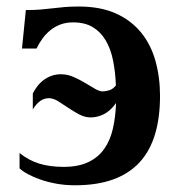

<svg xmlns="http://www.w3.org/2000/svg" viewBox="-20 -549 550 580"><path d="M58.1 -518.6Q84.5 -518.6 103.3 -520.3Q122.1 -522 138.9 -523.9Q155.8 -525.9 174.1 -527.6Q192.4 -529.3 217.8 -529.3Q283.7 -529.3 330.1 -508.3Q376.5 -487.3 406.2 -450.7Q436 -414.1 449.7 -364.7Q463.4 -315.4 463.4 -259.3Q463.4 -193.4 448.2 -143.1Q433.1 -92.8 401.6 -58.6Q370.1 -24.4 321.5 -6.8Q272.9 10.7 206.5 10.7Q177.2 10.7 150.4 5.9Q123.5 1 101.6 -6.8Q79.6 -14.6 63.5 -23.4Q47.4 -32.2 39.1 -40.5V-86.9Q65.9 -64.9 98.1 -54.9Q130.4 -44.9 171.9 -44.9Q216.8 -44.9 246.8 -59.3Q276.9 -73.7 294.9 -99.4Q313 -125 321 -160.4Q329.1 -195.8 330.6 -237.8Q314 -214.4 294.2 -204.3Q274.4 -194.3 253.9 -194.3Q236.3 -194.3 219.2 -203.4Q202.1 -212.4 186 -223.4Q169.9 -234.4 155.3 -243.4Q140.6 -252.4 127.4 -252.4Q99.6 -252.4 79.1 -218.3V-266.6Q85 -278.3 93.3 -289.1Q101.6 -299.8 112.3 -307.6Q123 -315.4 136 -320.1Q148.9 -324.7 164.1 -324.7Q183.6 -324.7 201.9 -316.7Q220.2 -308.6 236.6 -298.8Q252.9 -289.1 266.6 -281Q280.3 -272.9 290.5 -272.9Q299.3 -272.9 310.3 -276.4Q321.3 -279.8 330.1 -291Q328.6 -331.5 321.5 -366.5Q314.5 -401.4 299.3 -427Q284.2 -452.6 260.3 -467Q236.3 -481.4 200.7 -481.4Q179.7 -481.4 162.8 -475.1Q146 -468.8 132.6 -458Q119.1 -447.3 108.6 -432.9Q98.1 -418.5 90.3 -402.3H46.4Z"/></svg>

Font: Arian AMU Serif
Style: Bold
Weight: 700
Designer: Ruben Hakobyan (Tarumian)
Foundry: Ruben Hakobyan (Tarumian)
Version: Version 1.002